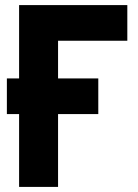

<svg xmlns="http://www.w3.org/2000/svg" viewBox="-20 -734 540 754"><path d="M55 0V-286H7V-426H55V-714H480V-574H208V-426H366V-286H208V0Z"/></svg>

Font: Noto Sans Mono ExtraCondensed Black
Style: Regular
Weight: 900
Width: 2
Designer: Monotype Design Team
Foundry: Monotype Imaging Inc.
Version: Version 2.014